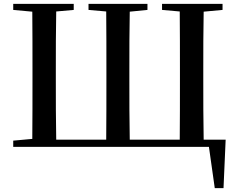

<svg xmlns="http://www.w3.org/2000/svg" viewBox="-20 -755 1214 987"><path d="M48 0H1054L1084 212H1129L1140 -37H1027C1025 -139 1025 -241 1025 -347V-391C1025 -494 1025 -596 1027 -695L1124 -704V-735H813V-704L904 -696C905 -596 905 -494 905 -391V-347C905 -240 905 -137 904 -37H647C645 -137 645 -240 645 -347V-391C645 -494 645 -596 647 -695L738 -704V-735H435V-704L526 -696C527 -596 527 -494 527 -391V-347C527 -241 527 -139 526 -37H269C267 -137 267 -240 267 -347V-391C267 -494 267 -596 269 -696L359 -704V-735H48V-704L146 -695C147 -596 147 -494 147 -391V-347C147 -242 147 -141 146 -41L48 -32Z"/></svg>

Font: Noto Serif HK SemiBold
Style: Regular
Weight: 600
Designer: Ryoko NISHIZUKA 西塚涼子 (kana & ideographs); Frank Grießhammer (Latin, Greek & Cyrillic); Wenlong ZHANG 张文龙 (bopomofo); San
Foundry: Adobe
Version: Version 2.001;hotconv 1.1.0;makeotfexe 2.6.0